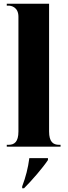

<svg xmlns="http://www.w3.org/2000/svg" viewBox="-20 -780 359 1021"><path d="M16 0H302V-10H294C263 -10 241 -25 241 -81V-760H16V-750H26C39 -750 78 -743 78 -691V-81C78 -25 56 -10 26 -10H16ZM98 211V221H108C151 178 207 113 235 71V61H136C129 114 117 161 98 211Z"/></svg>

Font: Noto Serif Display ExtraCondensed Black
Style: Regular
Weight: 900
Width: 2
Designer: Monotype Design Team
Foundry: Monotype Imaging Inc.
Version: Version 2.009